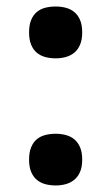

<svg xmlns="http://www.w3.org/2000/svg" viewBox="-20 -565 344 593"><path d="M69.8 -71.8Q69.8 -94.7 76.2 -110.1Q82.5 -125.5 93.5 -134.8Q104.5 -144 119.6 -147.9Q134.8 -151.9 151.9 -151.9Q168.5 -151.9 183.3 -147.9Q198.2 -144 209.5 -134.8Q220.7 -125.5 227.3 -110.1Q233.9 -94.7 233.9 -71.8Q233.9 -49.3 227.3 -34.2Q220.7 -19 209.5 -9.8Q198.2 -0.5 183.3 3.7Q168.5 7.8 151.9 7.8Q134.8 7.8 119.6 3.7Q104.5 -0.5 93.5 -9.8Q82.5 -19 76.2 -34.2Q69.8 -49.3 69.8 -71.8ZM69.8 -464.8Q69.8 -487.8 76.2 -503.2Q82.5 -518.6 93.5 -527.8Q104.5 -537.1 119.6 -541Q134.8 -544.9 151.9 -544.9Q168.5 -544.9 183.3 -541Q198.2 -537.1 209.5 -527.8Q220.7 -518.6 227.3 -503.2Q233.9 -487.8 233.9 -464.8Q233.9 -442.4 227.3 -427Q220.7 -411.6 209.5 -402.3Q198.2 -393.1 183.3 -388.9Q168.5 -384.8 151.9 -384.8Q134.8 -384.8 119.6 -388.9Q104.5 -393.1 93.5 -402.3Q82.5 -411.6 76.2 -427Q69.8 -442.4 69.8 -464.8Z"/></svg>

Font: Sahl Naskh
Style: Bold
Weight: 700
Designer: Pascal Zoghbi
Version: Version 1.001